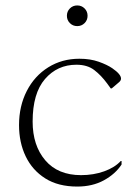

<svg xmlns="http://www.w3.org/2000/svg" viewBox="-20 -676 512 706"><path d="M264 10Q194 10 146.5 -20Q99 -50 74.5 -101Q50 -152 50 -216Q50 -286 78.5 -341.5Q107 -397 157.5 -428.5Q208 -460 272 -460Q312 -460 343 -449Q374 -438 393 -425Q425 -403 425 -387Q425 -380 418 -374L391 -351H387L374 -369Q352 -399 326.5 -418.5Q301 -438 261 -438Q191 -438 145.5 -385.5Q100 -333 100 -229Q100 -141 146.5 -86.5Q193 -32 278 -32Q324 -32 363 -46Q402 -60 424 -84H427V-71Q404 -36 362 -13Q320 10 264 10ZM264 -580Q248 -580 237 -591Q226 -602 226 -618Q226 -634 237 -645Q248 -656 264 -656Q280 -656 291 -645Q302 -634 302 -618Q302 -602 291 -591Q280 -580 264 -580Z"/></svg>

Font: Spectral ExtraLight
Style: Regular
Weight: 275
Designer: Jean-Baptiste Levee
Foundry: Production Type
Version: Version 2.001